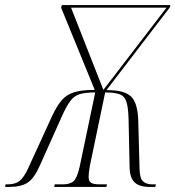

<svg xmlns="http://www.w3.org/2000/svg" viewBox="-82 -734 689 754"><path d="M-62 0 -60 -10H-52Q-22 -10 -5 -23.5Q12 -37 29 -74L122 -277Q141 -318 160.5 -340.5Q180 -363 210 -372Q240 -381 290 -381L158 -704L161 -714H587L585 -705L336 -380Q404 -381 431.5 -356Q459 -331 461 -259L466 -71Q467 -33 480 -21.5Q493 -10 515 -10H530L528 0H505Q465 0 446.5 -18Q428 -36 427 -76L423 -263Q422 -309 415 -332.5Q408 -356 388.5 -363.5Q369 -371 331 -371L271 -83Q266 -54 266 -40Q266 -22 276 -16Q286 -10 309 -10H338L336 0H131L133 -10H164Q193 -10 207 -22.5Q221 -35 231 -80L292 -371Q256 -371 233.5 -365Q211 -359 195 -338.5Q179 -318 160 -275L75 -85Q53 -35 27.5 -17.5Q2 0 -45 0ZM324 -381 572 -704H197Z"/></svg>

Font: Noto Serif Display Condensed ExtraLight
Style: Italic
Weight: 200
Width: 3
Italic angle: -12°
Designer: Monotype Design Team
Foundry: Monotype Imaging Inc.
Version: Version 2.009